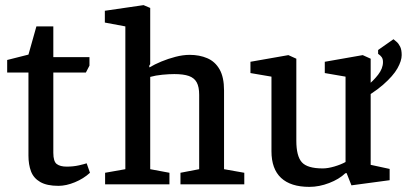

<svg xmlns="http://www.w3.org/2000/svg" viewBox="-20 -719 1587 749"><path d="M208 6Q163 6 137 -9Q111 -24 101 -50.5Q91 -77 91 -112V-436H8V-485L91 -506L122 -616H188V-496H329V-463L315 -436H188V-123Q188 -89 201.5 -79Q215 -69 240 -69Q266 -69 288 -74Q310 -79 318 -82L331 -45Q306 -22 272 -8Q238 6 208 6Z M390 0V-45L469 -59V-616L389 -631V-677L540 -699L566 -688V-469L562 -462L563 -456Q583 -468 609.5 -479Q636 -490 665 -497.5Q694 -505 720 -505Q758 -505 788.5 -492Q819 -479 836.5 -448.5Q854 -418 854 -366V-59L933 -45V0H684V-45L757 -59V-349Q757 -380 747.5 -397.5Q738 -415 717 -422.5Q696 -430 660 -430Q640 -430 613.5 -427.5Q587 -425 566 -419V-59L641 -45V0Z M1187 10Q1114 10 1076.5 -25Q1039 -60 1039 -129V-420L957 -434V-478L1105 -504L1136 -490V-170Q1136 -110 1157.5 -86Q1179 -62 1239 -62Q1259 -62 1284.5 -69.5Q1310 -77 1328 -87V-420L1247 -434V-478L1395 -504L1426 -490V-76L1500 -60V-16L1351 4L1332 -44L1327 -43Q1303 -20 1264 -5Q1225 10 1187 10ZM1361 -314 1359 -347Q1384 -362 1410 -382.5Q1436 -403 1455 -427.5Q1474 -452 1474 -477Q1474 -489 1469 -496Q1464 -503 1455 -509V-524L1515 -566Q1520 -562 1527.5 -555.5Q1535 -549 1541 -537Q1547 -525 1547 -504Q1547 -482 1530.5 -452.5Q1514 -423 1474 -388Q1434 -353 1361 -314Z"/></svg>

Font: Faustina Medium
Style: Regular
Weight: 500
Designer: Alfonso Garcia
Foundry: http://www.omnibus-type.com
Version: Version 1.200